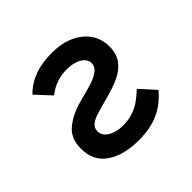

<svg xmlns="http://www.w3.org/2000/svg" viewBox="-141 -717 882 882"><g transform="rotate(-45 300.0 -276.5)"><path d="M79.5 -154Q79.5 -218.5 119.2 -252.8Q159 -287 217.5 -305Q246 -313 258.5 -316Q301.5 -327 328 -336Q354.5 -345 373.5 -360Q392.5 -375 392.5 -397Q392.5 -415 379.5 -428.8Q366.5 -442.5 343.2 -450.2Q320 -458 290.5 -458Q255 -458 223.2 -446.8Q191.5 -435.5 165.5 -414L97.5 -487Q133 -523.5 182.2 -541.8Q231.5 -560 296.5 -560Q358 -560 405.2 -539Q452.5 -518 478.5 -480.2Q504.5 -442.5 504.5 -393Q504.5 -347.5 483 -317.2Q461.5 -287 423.5 -268.5Q385.5 -250 328.5 -235L297 -226.5Q256 -215.5 235.5 -208Q215 -200.5 202.2 -188.2Q189.5 -176 189.5 -157Q189.5 -135.5 204.5 -121Q219.5 -106.5 243 -99.2Q266.5 -92 291.5 -92Q327 -92 355.5 -101.5Q384 -111 406.8 -126.8Q429.5 -142.5 455.5 -167L522.5 -93Q479 -41.5 425.2 -17.2Q371.5 7 295.5 7Q198 7 138.8 -33.2Q79.5 -73.5 79.5 -154Z"/></g></svg>

Font: JuliaMono
Style: Bold
Weight: 700
Monospace: yes
Designer: cormullion
Foundry: corm
Version: Version 0.055; ttfautohint (v1.8.4)